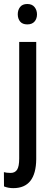

<svg xmlns="http://www.w3.org/2000/svg" viewBox="-31 -741 275 974"><path d="M144.3 -705.1Q156.7 -689.5 156.7 -668Q156.7 -646.5 144.3 -631.8Q131.8 -617.2 107.4 -617.2Q83 -617.2 71 -631.8Q59.1 -646.5 59.1 -668.5Q59.1 -690.4 71 -705.6Q83 -720.7 107.4 -720.7Q131.8 -720.7 144.3 -705.1ZM152.8 -528.3V66.4Q151.4 213.4 36.6 213.4Q10.3 213.4 -10.7 204.6L-11.2 132.3Q2 136.2 23.4 136.2Q44.9 136.2 55.7 119.9Q66.4 103.5 66.4 63V-528.3Z"/></svg>

Font: RobotoCondensed-Regular
Style: Regular
Weight: 400
Designer: Google
Version: Version 2.001201; 2014